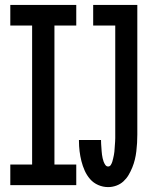

<svg xmlns="http://www.w3.org/2000/svg" viewBox="-20 -755 640 783"><path d="M22 0V-84H111V-651H22V-735H291V-651H202V-84H291V0ZM421 8Q400 8 380.5 -0.5Q361 -9 347.5 -24.5Q334 -40 325.5 -59Q317 -78 312 -98Q307 -118 304.5 -138.5Q302 -159 302 -180V-184H392V-182Q392 -175 392.5 -167.5Q393 -160 393.5 -153Q394 -146 394.5 -138.5Q395 -131 396 -124Q397 -117 398.5 -110Q400 -103 402.5 -96Q405 -89 409.5 -82.5Q414 -76 421 -76Q428 -76 432 -82.5Q436 -89 438 -95.5Q440 -102 441.5 -109Q443 -116 444.5 -123Q446 -130 446.5 -136.5Q447 -143 447.5 -150Q448 -157 448.5 -164Q449 -171 449.5 -178Q450 -185 450 -192Q450 -199 450 -206V-651H360V-735H540V-206Q540 -189 539 -172Q538 -155 536 -138Q534 -121 530 -104.5Q526 -88 519.5 -72Q513 -56 504.5 -41.5Q496 -27 483.5 -15.5Q471 -4 454.5 2Q438 8 421 8Z"/></svg>

Font: Iosevka Medium Extended
Style: Regular
Weight: 500
Width: 7
Monospace: yes
Designer: Belleve Invis
Foundry: Belleve Invis
Version: Version 32.5.0; ttfautohint (v1.8.4)